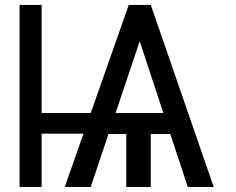

<svg xmlns="http://www.w3.org/2000/svg" viewBox="-20 -747 943 767"><path d="M387.8 -295.5V-213.1H119.3V-295.5ZM146.3 -727.3V0H58.2V-727.3ZM561.1 -650.6 342.3 0H238.6L494.3 -727.3H556.8ZM730.1 0 514.2 -654.8 519.9 -727.3H582.4L833.8 0ZM707.4 -295.5V-211.6H362.2V-295.5ZM582.4 -269.9V0H484.4V-269.9Z"/></svg>

Font: InterMG
Style: Regular
Weight: 400
Designer: Rasmus Andersson
Foundry: rsms
Version: Version 3.019;December 26, 2023;FontCreator 15.0.0.2955 64-b